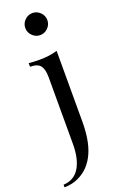

<svg xmlns="http://www.w3.org/2000/svg" viewBox="-206 -812 653 1047"><g transform="rotate(-20 120.5 -288.5)"><path d="M-26 188V173Q36 170 67 119.5Q98 69 98 -19V-406Q98 -451 82 -472.5Q66 -494 22 -494V-515Q54 -512 84 -512Q113 -512 139.5 -515.5Q166 -519 188 -526V-115Q188 -65 181 -20Q174 25 158 62Q142 99 116 127Q91 154 54.5 171Q18 188 -26 188ZM134 -765Q160 -765 179 -746Q198 -727 198 -701Q198 -675 179 -656Q160 -637 134 -637Q108 -637 89 -656Q70 -675 70 -701Q70 -727 89 -746Q108 -765 134 -765Z"/></g></svg>

Font: Playfair Display
Style: Regular
Weight: 400
Designer: Claus Eggers Sørensen
Foundry: Claus Eggers Sørensen
Version: Version 1.203